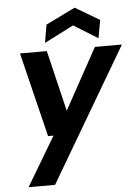

<svg xmlns="http://www.w3.org/2000/svg" viewBox="-63 -794 760 1062"><g transform="rotate(-5 317.5 -263.5)"><path d="M52 220 214 -52H184L69 -521H218L299 -183L485 -521H635L199 220ZM212 -567 229 -667 392 -747 527 -667 509 -567 375 -650Z"/></g></svg>

Font: DM Sans 10pt ExtraBold
Style: Italic
Weight: 800
Italic angle: -10°
Version: Version 4.004;gftools[0.9.30]